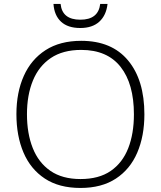

<svg xmlns="http://www.w3.org/2000/svg" viewBox="-20 -929 804 959"><path d="M701.2 -357.9Q701.2 -249.5 665.5 -166.5Q629.9 -83.5 558.8 -36.9Q487.8 9.8 381.8 9.8Q274.9 9.8 203.9 -37.1Q132.8 -84 97.4 -167Q62 -250 62 -358.9Q62 -467.3 98.9 -549.8Q135.7 -632.3 207.8 -678.7Q279.8 -725.1 385.7 -725.1Q538.1 -725.1 619.6 -627.2Q701.2 -529.3 701.2 -357.9ZM114.7 -358.4Q114.7 -262.2 143.6 -189.5Q172.4 -116.7 231.7 -75.7Q291 -34.7 382.3 -34.7Q474.1 -34.7 533 -75.2Q591.8 -115.7 620.4 -188.5Q648.9 -261.2 648.9 -357.9Q648.9 -510.3 582.3 -595Q515.6 -679.7 385.7 -679.7Q293.9 -679.7 233.9 -639.2Q173.8 -598.6 144.3 -526.4Q114.7 -454.1 114.7 -358.4ZM517.1 -909.2Q510.7 -852.5 476.1 -820.8Q441.4 -789.1 380.9 -789.1Q318.8 -789.1 284.9 -820.6Q251 -852.1 247.1 -909.2H282.7Q290.5 -830.6 381.3 -830.6Q471.2 -830.6 480.5 -909.2Z"/></svg>

Font: Open Sans Light
Style: Regular
Weight: 300
Designer: Monotype Design Team
Foundry: Monotype Imaging Inc.
Version: Version 3.000; ttfautohint (v1.8.4)